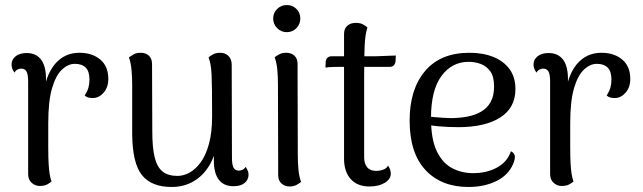

<svg xmlns="http://www.w3.org/2000/svg" viewBox="-20 -731 2558 764"><path d="M138 9Q120 9 106 -3.5Q92 -16 92 -38V-406Q92 -435 85.5 -446.5Q79 -458 64 -458Q59 -458 51 -455Q43 -452 38 -442Q26 -457 26 -474Q26 -494 42 -507Q58 -520 86 -520Q124 -520 144 -493Q164 -466 163 -411V-345H151Q161 -432 199 -476.5Q237 -521 296 -521Q347 -521 379 -494Q411 -467 411 -417Q411 -384 393 -363Q375 -342 352 -341Q328 -340 317 -351Q329 -370 332.5 -384.5Q336 -399 336 -415Q336 -447 321 -462Q306 -477 278 -477Q251 -477 226.5 -454Q202 -431 187 -379.5Q172 -328 172 -241Q172 -182 172 -143Q172 -104 173.5 -79.5Q175 -55 177.5 -39Q180 -23 185 -9Q179 -3 167.5 3Q156 9 138 9Z M856 -521Q876 -521 889 -508.5Q902 -496 902 -473L903 -103Q903 -75 909.5 -63.5Q916 -52 931 -52Q936 -52 944 -55Q952 -58 957 -67Q969 -52 969 -36Q969 -16 953.5 -3Q938 10 909 10Q871 10 851 -15.5Q831 -41 831 -92V-163L846 -181Q840 -120 815.5 -77Q791 -34 752 -10.5Q713 13 663 13Q583 13 545 -34Q507 -81 506 -197V-395Q506 -422 503.5 -451Q501 -480 493 -503Q502 -509 512.5 -515Q523 -521 540 -521Q560 -521 572.5 -509.5Q585 -498 585 -476L586 -207Q586 -144 595.5 -105Q605 -66 627 -48.5Q649 -31 686 -31Q710 -31 734 -44Q758 -57 778.5 -85Q799 -113 811.5 -158.5Q824 -204 824 -269Q824 -329 823.5 -368Q823 -407 822 -431.5Q821 -456 818 -472.5Q815 -489 810 -503Q816 -508 827.5 -514.5Q839 -521 856 -521Z M1121 -603Q1099 -603 1083 -619Q1067 -635 1067 -657Q1067 -680 1083 -695.5Q1099 -711 1121 -711Q1144 -711 1159.5 -695.5Q1175 -680 1175 -657Q1175 -635 1159.5 -619Q1144 -603 1121 -603ZM1165 -114Q1165 -85 1167.5 -57Q1170 -29 1178 -7Q1172 -2 1160.5 4.5Q1149 11 1132 11Q1113 11 1100 -1Q1087 -13 1087 -33L1086 -396Q1086 -425 1083.5 -453Q1081 -481 1073 -503Q1079 -508 1090.5 -514.5Q1102 -521 1119 -521Q1139 -521 1151.5 -509.5Q1164 -498 1164 -477Z M1450 11Q1402 11 1375.5 -18.5Q1349 -48 1349 -100V-596Q1349 -617 1362 -628.5Q1375 -640 1396 -640Q1414 -640 1425 -633.5Q1436 -627 1442 -622Q1433 -594 1431 -549Q1429 -504 1429 -427V-105Q1429 -80 1441 -65.5Q1453 -51 1477 -51Q1491 -51 1505 -56Q1519 -61 1524 -72Q1530 -64 1532.5 -55.5Q1535 -47 1535 -40Q1535 -18 1511 -3.5Q1487 11 1450 11ZM1275 -462 1276 -485Q1277 -496 1283.5 -501.5Q1290 -507 1298 -507H1470Q1474 -507 1486 -507.5Q1498 -508 1512.5 -508.5Q1527 -509 1539 -509.5Q1551 -510 1555 -510L1554 -488Q1553 -477 1547 -471Q1541 -465 1532 -465H1335Q1325 -465 1305 -464.5Q1285 -464 1275 -462Z M1844 13Q1736 13 1673 -54.5Q1610 -122 1610 -251Q1610 -376 1671.5 -448.5Q1733 -521 1848 -521Q1902 -521 1943 -504.5Q1984 -488 2007.5 -456Q2031 -424 2031 -377Q2031 -302 1970.5 -263.5Q1910 -225 1804 -225Q1762 -225 1724 -228.5Q1686 -232 1647 -240L1649 -273Q1674 -268 1707.5 -265Q1741 -262 1773 -261Q1808 -261 1839.5 -267Q1871 -273 1895 -287Q1919 -301 1932.5 -325.5Q1946 -350 1946 -387Q1946 -426 1931 -447Q1916 -468 1893 -476.5Q1870 -485 1845 -485Q1778 -485 1736.5 -428.5Q1695 -372 1695 -261Q1695 -178 1717.5 -130.5Q1740 -83 1778 -62.5Q1816 -42 1863 -42Q1917 -42 1958 -64.5Q1999 -87 2013 -129Q2023 -125 2027.5 -114.5Q2032 -104 2022 -79Q2003 -34 1955 -10.5Q1907 13 1844 13Z M2215 9Q2197 9 2183 -3.5Q2169 -16 2169 -38V-406Q2169 -435 2162.5 -446.5Q2156 -458 2141 -458Q2136 -458 2128 -455Q2120 -452 2115 -442Q2103 -457 2103 -474Q2103 -494 2119 -507Q2135 -520 2163 -520Q2201 -520 2221 -493Q2241 -466 2240 -411V-345H2228Q2238 -432 2276 -476.5Q2314 -521 2373 -521Q2424 -521 2456 -494Q2488 -467 2488 -417Q2488 -384 2470 -363Q2452 -342 2429 -341Q2405 -340 2394 -351Q2406 -370 2409.5 -384.5Q2413 -399 2413 -415Q2413 -447 2398 -462Q2383 -477 2355 -477Q2328 -477 2303.5 -454Q2279 -431 2264 -379.5Q2249 -328 2249 -241Q2249 -182 2249 -143Q2249 -104 2250.5 -79.5Q2252 -55 2254.5 -39Q2257 -23 2262 -9Q2256 -3 2244.5 3Q2233 9 2215 9Z"/></svg>

Font: Arima
Style: Regular
Weight: 400
Designer: Joana Correia and Natanael Gama
Foundry: NDISCOVER
Version: Version 1.101;gftools[0.9.23]